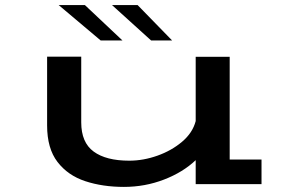

<svg xmlns="http://www.w3.org/2000/svg" viewBox="-20 -723 1140 754"><path d="M466.5 11Q383 11 314.8 -11.5Q246.5 -34 205.8 -87Q165 -140 165 -230.5V-500.5H299V-242.5Q299 -163.5 347.8 -127.8Q396.5 -92 487.5 -92Q543 -92 598.5 -111.8Q654 -131.5 695.2 -166.5Q736.5 -201.5 748.5 -247.5V-500H882V-96.5H1007V0H748.5V-94Q698.5 -46.5 624 -17.8Q549.5 11 466.5 11ZM573.5 -564 420 -703H520.5L656 -564ZM375.5 -564 210.5 -703H313.5L461 -564Z"/></svg>

Font: Trispace Expanded Medium
Style: Regular
Weight: 500
Width: 7
Designer: Tyler Finck
Foundry: Etcetera Type Company
Version: Version 1.210; ttfautohint (v1.8.3)